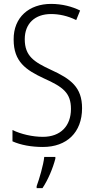

<svg xmlns="http://www.w3.org/2000/svg" viewBox="-20 -744 485 985"><path d="M401 -189C401 -296 344 -339 241 -386C155 -426 107 -456 107 -543C107 -623 159 -672 242 -672C282 -672 327 -663 371 -641L391 -690C351 -710 299 -724 242 -724C130 -724 49 -656 50 -541C50 -427 113 -385 205 -342C303 -298 344 -268 344 -185C344 -98 291 -42 200 -42C146 -42 87 -56 44 -77V-19C86 0 141 10 200 10C322 10 401 -64 401 -189ZM264 70V61H207C203 102 181 176 168 211V221H198C227 178 252 117 264 70Z"/></svg>

Font: Noto Sans Myanmar Condensed Light
Style: Regular
Weight: 300
Width: 3
Designer: Monotype Design Team
Foundry: Monotype Imaging Inc.
Version: Version 2.107